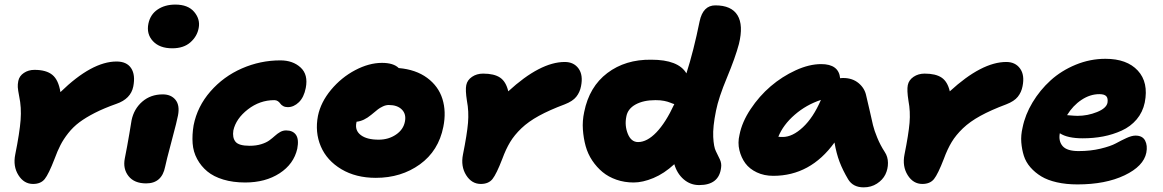

<svg xmlns="http://www.w3.org/2000/svg" viewBox="-20 -783 5028 830"><path d="M123 12.2Q83.5 12.2 59.6 -25.9Q35.6 -64 45.9 -115.2Q64.9 -209.5 69.1 -264.2Q73.2 -318.8 63 -366.2Q57.6 -394 56.9 -406.2Q56.2 -418.5 59.1 -433.1Q63.5 -454.6 83.3 -467.8Q103 -481 128.9 -481Q180.2 -481 206.5 -459.2Q232.9 -437.5 241.2 -384.8Q377 -517.1 483.9 -517.1Q527.8 -517.1 546.9 -488.3Q565.9 -459.5 556.2 -409.2Q545.4 -355.5 482.9 -334Q430.2 -315.4 390.4 -295.2Q350.6 -274.9 323.2 -254.4Q295.9 -233.9 275.1 -207.5Q254.4 -181.2 241.5 -156Q228.5 -130.9 215.8 -96.2Q190.4 -30.3 173.3 -9Q156.2 12.2 123 12.2Z M724.6 -574.2Q669.9 -574.2 641.1 -605.2Q612.3 -636.2 621.6 -681.2Q629.9 -720.7 661.4 -741.9Q692.9 -763.2 737.8 -763.2Q793 -763.2 819.6 -731.4Q846.2 -699.7 838.9 -662.1Q832.5 -626 803.2 -600.1Q773.9 -574.2 724.6 -574.2ZM611.8 9.8Q560.5 9.8 535.6 -21.7Q510.7 -53.2 519.5 -98.1Q529.8 -149.4 539.1 -204.6Q548.3 -259.8 548.8 -263.2Q559.1 -312.5 595.2 -343.8Q631.3 -375 683.6 -375Q719.7 -375 738.8 -351.3Q757.8 -327.6 749.5 -284.2Q746.1 -263.7 721.9 -173.3Q697.8 -83 693.8 -62Q679.7 9.8 611.8 9.8Z M1040 5.9Q987.3 5.9 945.3 -6.8Q903.3 -19.5 876.2 -42Q849.1 -64.5 832.3 -95.5Q815.4 -126.5 812.7 -163.3Q810.1 -200.2 816.9 -241.2Q833 -322.8 889.6 -387.7Q946.3 -452.6 1025.9 -487.3Q1105.5 -522 1191.9 -522Q1246.1 -522 1279.5 -491.2Q1313 -460.4 1301.8 -402.8Q1293.9 -362.3 1272 -341.1Q1250 -319.8 1224.1 -319.8Q1212.4 -319.8 1204.1 -324.5Q1195.8 -329.1 1191.9 -335Q1188 -340.8 1181.4 -345.5Q1174.8 -350.1 1166 -350.1Q1103 -350.1 1051.5 -310.1Q1000 -270 988.8 -219.2Q983.9 -188 998 -170.4Q1012.2 -152.8 1059.1 -152.8Q1087.4 -152.8 1109.4 -159.7Q1131.3 -166.5 1144.5 -176.3Q1157.7 -186 1168.5 -195.8Q1179.2 -205.6 1191.2 -212.4Q1203.1 -219.2 1216.8 -219.2Q1246.1 -219.2 1259.5 -200Q1272.9 -180.7 1265.1 -140.1Q1250 -73.7 1188.7 -33.9Q1127.4 5.9 1040 5.9Z M1604.5 -14.2Q1518.6 -14.2 1455.8 -51.5Q1393.1 -88.9 1366.9 -150.1Q1340.8 -211.4 1354.5 -282.2Q1366.7 -341.3 1411.1 -394.8Q1455.6 -448.2 1515.4 -479.7Q1575.2 -511.2 1631.3 -511.2Q1681.2 -511.2 1703.6 -488.8Q1777.8 -482.4 1826.7 -446.3Q1875.5 -410.2 1892.6 -355.2Q1909.7 -300.3 1896.5 -234.9Q1876 -130.9 1795.2 -72.5Q1714.4 -14.2 1604.5 -14.2ZM1520.5 -252Q1513.7 -218.8 1539.8 -199Q1565.9 -179.2 1616.7 -179.2Q1659.7 -179.2 1691.9 -201.2Q1724.1 -223.1 1730.5 -257.8Q1736.8 -289.6 1717.3 -309.3Q1697.8 -329.1 1660.6 -329.1Q1647.9 -329.1 1634.8 -322.8Q1621.6 -316.4 1614 -310.5Q1606.4 -304.7 1585.4 -287.1Q1552.7 -259.8 1521.5 -256.8Q1521.5 -255.9 1521 -254.4Q1520.5 -252.9 1520.5 -252Z M2058.6 12.2Q2019 12.2 1995.1 -25.9Q1971.2 -64 1981.4 -115.2Q1999 -202.6 2003.2 -252Q2007.3 -301.3 1998.5 -347.2Q1991.2 -393.6 1995.6 -415Q2000 -437 2020.5 -450.9Q2041 -464.8 2068.4 -464.8Q2116.2 -464.8 2141.8 -447.5Q2167.5 -430.2 2177.2 -388.2Q2315.4 -515.1 2421.4 -515.1Q2460.4 -515.1 2481 -486.8Q2501.5 -458.5 2491.7 -410.2Q2486.8 -384.3 2471.2 -364.7Q2455.6 -345.2 2421.4 -332Q2355 -307.1 2309.6 -282.2Q2264.2 -257.3 2233.9 -228.3Q2203.6 -199.2 2185.3 -168.9Q2167 -138.7 2151.4 -96.2Q2126 -30.3 2108.9 -9Q2091.8 12.2 2058.6 12.2Z M2719.2 5.9Q2679.7 5.9 2645 -6.1Q2610.4 -18.1 2585 -39.1Q2559.6 -60.1 2540.3 -88.9Q2521 -117.7 2511.7 -151.6Q2502.4 -185.5 2499.8 -222.9Q2497.1 -260.3 2505.4 -298.8Q2527.3 -408.2 2605.5 -467.3Q2683.6 -526.4 2795.4 -524.9Q2912.6 -524.9 2947.3 -465.8Q2978.5 -563 3004.4 -690.9Q3019 -759.8 3072.3 -759.8Q3142.1 -759.8 3168.2 -717Q3194.3 -674.3 3174.3 -592.8Q3158.7 -534.2 3122.6 -447.5Q3086.4 -360.8 3075.2 -304.2Q3061 -234.4 3063.2 -190.9Q3065.4 -147.5 3074.7 -129.4Q3084 -111.3 3092 -93.8Q3100.1 -76.2 3097.2 -58.1Q3088.4 17.1 3002.4 17.1Q2964.4 17.1 2935.5 -7.8Q2906.7 -32.7 2895 -73.2Q2851.1 -32.7 2804.7 -13.4Q2758.3 5.9 2719.2 5.9ZM2687.5 -278.8Q2679.7 -239.7 2694.1 -204.3Q2708.5 -168.9 2738.3 -168.9Q2777.3 -168.9 2817.6 -210.9Q2857.9 -252.9 2895 -333Q2890.1 -334 2878.4 -338.9Q2866.7 -343.8 2851.1 -346.9Q2835.4 -350.1 2813.5 -350.1Q2761.7 -350.1 2727.5 -331.3Q2693.4 -312.5 2687.5 -278.8Z M3322.8 -22.9Q3283.2 -22.9 3251.7 -37.8Q3220.2 -52.7 3202.1 -77.1Q3184.1 -101.6 3176.3 -133.8Q3168.5 -166 3176.8 -200.2Q3187.5 -255.4 3224.9 -311.5Q3262.2 -367.7 3311.5 -409.9Q3360.8 -452.1 3419.4 -479Q3478 -505.9 3529.8 -505.9Q3606 -505.9 3611.8 -444.8Q3616.7 -445.8 3625.5 -445.8Q3665 -445.8 3691.7 -423.6Q3718.3 -401.4 3724.6 -369.1Q3731 -344.2 3739.7 -304.4Q3748.5 -264.6 3753.9 -241.9Q3759.3 -219.2 3772.5 -187.3Q3785.6 -155.3 3804.7 -126Q3818.4 -105.5 3818.6 -78.9Q3818.8 -52.2 3807.4 -28.8Q3795.9 -5.4 3771 10.7Q3746.1 26.9 3713.4 26.9Q3667.5 26.9 3646.5 -7.8Q3623 -47.4 3609.4 -83.3Q3595.7 -119.1 3587.4 -167Q3483.4 -22.9 3322.8 -22.9ZM3363.8 -190.9Q3405.8 -190.9 3450.7 -232.7Q3495.6 -274.4 3528.8 -351.1Q3465.3 -330.1 3415.5 -286.9Q3365.7 -243.7 3344.7 -191.9Q3350.6 -190.9 3363.8 -190.9Z M3967.3 12.2Q3927.7 12.2 3903.8 -25.9Q3879.9 -64 3890.1 -115.2Q3907.7 -202.6 3911.9 -252Q3916 -301.3 3907.2 -347.2Q3899.9 -393.6 3904.3 -415Q3908.7 -437 3929.2 -450.9Q3949.7 -464.8 3977.1 -464.8Q4024.9 -464.8 4050.5 -447.5Q4076.2 -430.2 4085.9 -388.2Q4224.1 -515.1 4330.1 -515.1Q4369.1 -515.1 4389.6 -486.8Q4410.2 -458.5 4400.4 -410.2Q4395.5 -384.3 4379.9 -364.7Q4364.3 -345.2 4330.1 -332Q4263.7 -307.1 4218.3 -282.2Q4172.9 -257.3 4142.6 -228.3Q4112.3 -199.2 4094 -168.9Q4075.7 -138.7 4060.1 -96.2Q4034.7 -30.3 4017.6 -9Q4000.5 12.2 3967.3 12.2Z M4637.7 14.2Q4588.9 14.2 4548.8 5.1Q4508.8 -3.9 4481.4 -20.5Q4454.1 -37.1 4434.3 -59.8Q4414.6 -82.5 4406 -109.6Q4397.5 -136.7 4395 -167.5Q4392.6 -198.2 4400.4 -231Q4411.6 -287.1 4443.6 -340.3Q4475.6 -393.6 4521.7 -435.5Q4567.9 -477.5 4630.1 -503.2Q4692.4 -528.8 4758.8 -528.8Q4851.6 -528.8 4898.7 -477.8Q4945.8 -426.8 4928.7 -339.8Q4919.9 -297.9 4893.6 -266.8Q4867.2 -235.8 4829.1 -218.5Q4791 -201.2 4749 -193.1Q4707 -185.1 4660.6 -185.1Q4594.7 -185.1 4561.5 -207Q4555.2 -172.4 4574 -151.1Q4592.8 -129.9 4642.6 -129.9Q4694.3 -129.9 4737.8 -140.4Q4781.2 -150.9 4804 -163.3Q4826.7 -175.8 4849.6 -186.3Q4872.6 -196.8 4888.7 -196.8Q4918.9 -196.8 4930.2 -175.3Q4941.4 -153.8 4935.5 -123Q4923.8 -64.5 4841.3 -25.1Q4758.8 14.2 4637.7 14.2ZM4732.4 -376Q4692.4 -376 4655.3 -351.3Q4618.2 -326.7 4592.8 -285.2Q4626.5 -282.2 4637.7 -282.2Q4681.6 -282.2 4722.2 -298.6Q4762.7 -314.9 4767.6 -338.9Q4770.5 -357.9 4762.5 -366.9Q4754.4 -376 4732.4 -376Z"/></svg>

Font: Shantell Sans Irregular
Style: Italic
Weight: 800
Italic angle: -11.31°
Designer: Stephen Nixon, Anya Danilova, Shantell Martin
Foundry: Arrow Type
Version: Version 1.006;[9816181b4]